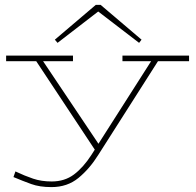

<svg xmlns="http://www.w3.org/2000/svg" viewBox="-20 -584 802 784"><path d="M190 180Q142 180 107.5 167.5Q73 155 35 139L43 116Q81 134 115 145.5Q149 157 191 157Q244 157 282 128.5Q320 100 353 49L367 27L128 -334H5V-357H278V-334H156L382 3L597 -334H480V-357H752V-334H625L381 49Q346 105 300.5 142.5Q255 180 190 180ZM215 -409 204 -422 371 -564H391L558 -422L548 -409L381 -537Z"/></svg>

Font: Padyakke Expanded One
Style: Regular
Weight: 400
Designer: James Puckett
Foundry: Dunwich Type Founders
Version: Version 1.500; ttfautohint (v1.8.4.7-5d5b)